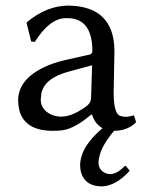

<svg xmlns="http://www.w3.org/2000/svg" viewBox="-20 -459 521 688"><path d="M444.8 152.8Q397 206.1 346.2 209Q285.6 209 270.5 159.2Q267.1 146.5 267.1 132.8Q268.1 66.9 347.2 0.5Q319.8 -15.6 310.1 -47.9H306.2Q249.5 0 207 7.3Q190.4 9.8 169.9 9.8Q68.8 9.8 49.3 -64Q45.4 -80.1 44.9 -98.1Q44.9 -173.8 138.2 -218.3Q170.9 -233.9 210.9 -243.2L304.2 -264.2Q310.5 -268.1 311 -275.9Q311 -387.2 231 -393.6Q223.6 -394 214.8 -394Q157.2 -392.6 105 -309.1L91.8 -310.1L75.2 -377L78.1 -380.9Q147.9 -438.5 225.1 -439Q388.7 -436.5 390.1 -276.9Q390.1 -272.5 389.2 -231Q387.2 -144.5 387.2 -126Q387.7 -63.5 403.8 -47.9Q412.6 -40.5 433.1 -40.5Q445.8 -41 460 -45.9L467.8 -21Q438 9.3 388.7 9.8Q335.4 72.3 333 122.1Q333 150.9 358.4 161.6Q366.7 164.6 375 165Q400.4 164.1 428.2 134.8L431.2 136.2ZM310.1 -225.1 225.1 -202.1Q138.2 -178.7 127.9 -122.6Q126.5 -112.3 126 -102.1Q126 -67.4 161.6 -49.3Q179.7 -41 200.2 -41Q240.7 -41.5 292 -80.1Q305.7 -91.8 306.2 -106Z"/></svg>

Font: Linux Biolinum O
Style: Regular
Weight: 400
Designer: Philipp H. Poll
Foundry: Philipp H. Poll
Version: Version 1.0.4